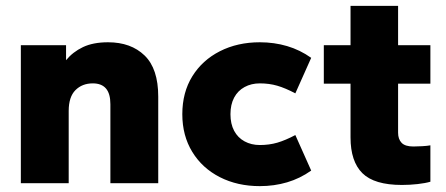

<svg xmlns="http://www.w3.org/2000/svg" viewBox="-20 -624 1520 654"><path d="M51 0V-470H205V-419Q228 -447 262.5 -463.5Q297 -480 348 -480Q426 -480 472.5 -435Q519 -390 519 -295V0H356V-269Q356 -305 341 -322.5Q326 -340 296 -340Q260 -340 237 -317Q214 -294 214 -246V0Z M865 10Q789 10 729 -20.5Q669 -51 635 -106.5Q601 -162 601 -235Q601 -309 635 -364Q669 -419 729 -449.5Q789 -480 865 -480Q914 -480 958 -467Q1002 -454 1040 -427L986 -306Q952 -324 924.5 -332Q897 -340 865 -340Q836 -340 813 -327.5Q790 -315 777.5 -291.5Q765 -268 765 -235Q765 -202 777.5 -178.5Q790 -155 813 -142.5Q836 -130 865 -130Q897 -130 924.5 -138Q952 -146 986 -164L1040 -43Q1002 -16 958 -3Q914 10 865 10Z M1349 6Q1255 6 1214.5 -34Q1174 -74 1174 -156V-339H1083V-470H1174V-604H1336V-470H1446V-339H1336V-172Q1336 -150 1348 -137.5Q1360 -125 1388 -125Q1400 -125 1418 -126Q1436 -127 1446 -129V-5Q1429 0 1402.5 3Q1376 6 1349 6Z"/></svg>

Font: Gantari ExtraBold
Style: Regular
Weight: 800
Version: Version 1.000